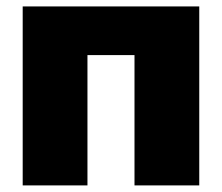

<svg xmlns="http://www.w3.org/2000/svg" viewBox="-20 -562 673 582"><path d="M584 -542.5V0H387.7V-395H245.1V0H48.8V-542.5Z"/></svg>

Font: Inter 16pt Black
Style: Regular
Weight: 900
Version: Version 4.001;git-66647c0bb